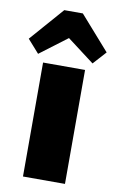

<svg xmlns="http://www.w3.org/2000/svg" viewBox="-113 -847 548 896"><g transform="rotate(10 161.5 -399.0)"><path d="M261 -540V0H62V-540ZM-23 -638 117 -798H205L346 -638L290 -576L104 -717H219L32 -576Z"/></g></svg>

Font: Pathway Extreme ExtraBold
Style: Regular
Weight: 800
Designer: Eduardo Rodriguez Tunni
Foundry: Eduardo Rodriguez Tunni
Version: Version 1.001;gftools[0.9.26]